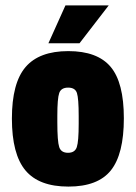

<svg xmlns="http://www.w3.org/2000/svg" viewBox="-20 -680 502 710"><path d="M24 -241.5Q24 -373 74.5 -432Q125 -491 232.5 -491Q340 -491 389 -433Q438 -375 438 -242.5Q438 -110 390 -50Q342 10 233 10Q124 10 74 -50Q24 -110 24 -241.5ZM192 -252V-228Q192 -157 199 -136Q206 -115 231.5 -115Q257 -115 264 -136Q271 -157 271 -222V-251Q271 -316 264.5 -336Q258 -356 232 -356Q206 -356 199 -336Q192 -316 192 -252ZM382 -660 274 -520H159L222 -660Z"/></svg>

Font: Passion One
Style: Regular
Weight: 400
Designer: Alejandro Lo Celso
Foundry: Fontstage
Version: Version 1.002